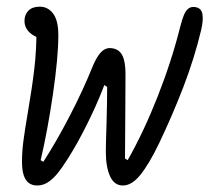

<svg xmlns="http://www.w3.org/2000/svg" viewBox="-20 -548 660 576"><path d="M46 -62.5Q46 -92.5 50.2 -125.2Q54.5 -158 64 -213.5Q76.5 -286.5 83 -342Q89.5 -397.5 89.5 -459.5L109.5 -430.5Q83.5 -436.5 68.5 -450.8Q53.5 -465 53.5 -485.5Q53.5 -504 65.2 -516Q77 -528 99.5 -528Q123.5 -528 139.2 -507.5Q155 -487 155 -442.5Q155 -376.5 139 -266.8Q123 -157 102 -67.5L110 -62.5Q149 -123 187 -196Q208.5 -237 226.2 -275.5Q244 -314 257 -346.5Q266.5 -369.5 275.8 -382.5Q285 -395.5 295.2 -400.5Q305.5 -405.5 318 -403Q338.5 -399.5 347.5 -380.8Q356.5 -362 356.5 -325.5Q356.5 -276 356 -226.5Q355 -127.5 355 -72.5L363 -67.5Q411 -152 453 -258.5Q495 -365 521 -469Q526.5 -490 531.8 -503Q537 -516 545.5 -522.5Q554 -529 567 -526.5Q584 -523.5 587.2 -506Q590.5 -488.5 583.5 -458Q563 -372.5 529.8 -286.2Q496.5 -200 456.5 -116.5Q427 -55.5 401.2 -23.5Q375.5 8.5 348.5 8.5Q323 8.5 310.2 -19.2Q297.5 -47 297.5 -93Q297.5 -114.5 299.5 -174.5Q301.5 -244.5 301.5 -287L293 -293L288 -280Q268 -229 240 -173Q212 -117 184.5 -73.5Q166.5 -45 152.5 -27.8Q138.5 -10.5 123.5 -1Q108.5 8.5 91.5 8.5Q76.5 8.5 66.2 0.8Q56 -7 51 -22.8Q46 -38.5 46 -62.5Z"/></svg>

Font: Monaspace Radon Var
Style: Regular
Weight: 400
Designer: Riley Cran and the Lettermatic Team
Version: Version 1.000 (Monaspace Radon Var)